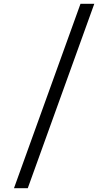

<svg xmlns="http://www.w3.org/2000/svg" viewBox="-20 -842 540 1002"><path d="M53 140 400 -822H472L125 140Z"/></svg>

Font: Be Vietnam Pro Light
Style: Regular
Weight: 300
Designer: Lam Bao, Tony Le, Vietanh Nguyen
Foundry: Yellow Type Foundry
Version: Version 1.002; ttfautohint (v1.8.3)